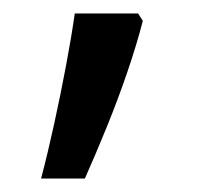

<svg xmlns="http://www.w3.org/2000/svg" viewBox="-20 -136 308 285"><path d="M192 -105Q183 -70 169 -29Q155 12 138.5 52.5Q122 93 106 129H41Q51 91 60.5 47.5Q70 4 78 -38.5Q86 -81 91 -116H185Z"/></svg>

Font: guzrati25
Style: Book
Weight: 400
Designer: Jelle Bosma - Monotype Design Team, Universal Thirst
Foundry: Monotype Imaging Inc.
Version: Version 2.106